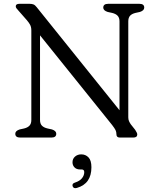

<svg xmlns="http://www.w3.org/2000/svg" viewBox="-20 -720 832 1005"><path d="M274.5 -20Q274.5 0 249.5 0H85.5Q60 0 60 -20Q60 -35 83 -42.5L106 -47.5Q124.5 -52 134.2 -62.2Q144 -72.5 144 -92V-560.5Q144 -579 137.2 -591Q130.5 -603 119.5 -615.5L76.5 -664.5Q69.5 -672 66 -676.8Q62.5 -681.5 62.5 -687Q62.5 -700 81.5 -700H135.5Q147 -700 155.2 -696.8Q163.5 -693.5 172 -682.5L605.5 -143V-608Q605.5 -627.5 595.5 -637.8Q585.5 -648 566.5 -652.5L543.5 -657.5Q520.5 -665 520.5 -680Q520.5 -700 546 -700H710Q735 -700 735 -680Q735 -665 712.5 -657.5L689.5 -652.5Q670.5 -648 661 -637.8Q651.5 -627.5 651.5 -608V-106Q651.5 -94.5 655.2 -86Q659 -77.5 664.5 -69.5L687.5 -40.5Q698.5 -24 698.5 -16.5Q698.5 0 678 0H607.5Q589.5 0 589.5 -16.5Q589.5 -29.5 584.8 -39Q580 -48.5 567 -65.5L189.5 -535V-92Q189.5 -72.5 199.5 -62.2Q209.5 -52 229 -47.5L252 -42.5Q274.5 -35 274.5 -20ZM399 167Q380.5 167 370 156.2Q359.5 145.5 359.5 129.5Q359.5 111 372.8 99.5Q386 88 405.5 88Q428 88 443.2 103.8Q458.5 119.5 458.5 155.5Q458.5 241.5 383 263.5Q365 269 360 254.5Q356 240.5 373 235.5Q397.5 227.5 409.2 212.8Q421 198 421 181Q421 167 407.5 167Z"/></svg>

Font: Fraunces 9pt S100 Light
Style: Regular
Weight: 300
Version: Version 1.000; ttfautohint (v1.8.3)